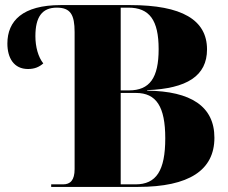

<svg xmlns="http://www.w3.org/2000/svg" viewBox="-20 -734 895 754"><path d="M181 0H522C723 0 822 -66 822 -193C822 -316 730 -376 558 -378V-380C714 -386 793 -436 793 -540C793 -656 694 -714 492 -714H218C69 -714 9 -652 9 -563C9 -507 34 -463 90 -463C116 -463 134 -471 150 -485C130 -510 119 -550 119 -592C119 -667 145 -704 203 -704C257 -704 273 -676 273 -608V-70C273 -26 256 -10 228 -10H181ZM486 -379H454V-704H484C567 -704 603 -655 603 -541C603 -428 568 -379 486 -379ZM512 -10H454V-369H514C594 -369 629 -315 629 -191C629 -64 594 -10 512 -10Z"/></svg>

Font: Noto Serif Display ExtraBold
Style: Regular
Weight: 800
Designer: Monotype Design Team
Foundry: Monotype Imaging Inc.
Version: Version 2.009